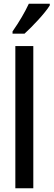

<svg xmlns="http://www.w3.org/2000/svg" viewBox="-20 -1006 286 1026"><path d="M246 -977V-986H134C113 -941 84 -891 47 -838V-826H111C153 -864 221 -936 246 -977ZM158 0V-760H62V0Z"/></svg>

Font: Noto Sans Khmer ExtraCondensed Medium
Style: Regular
Weight: 500
Width: 2
Designer: Danh Hong and the Monotype Design Team
Foundry: Monotype Imaging Inc.
Version: Version 2.004